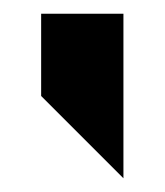

<svg xmlns="http://www.w3.org/2000/svg" viewBox="-20 -140 240 280"><path d="M160 -120H40V0L160 120Z"/></svg>

Font: KUBO
Style: Regular
Weight: 400
Version: Version 001.000